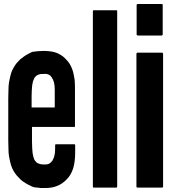

<svg xmlns="http://www.w3.org/2000/svg" viewBox="-20 -942 913 964"><path d="M351.6 -304.7Q281.2 -304.7 140.6 -304.7Q140.6 -280.3 140.6 -231.4Q140.6 -213.9 141.6 -199.2Q142.6 -185.5 143.6 -173.8Q145.5 -163.1 147.5 -154.3Q150.4 -145.5 153.3 -138.7Q157.2 -132.8 161.1 -128.9Q165 -124 170.9 -122.1Q174.8 -120.1 178.7 -119.1Q182.6 -118.2 186.5 -117.2Q189.5 -116.2 197.3 -116.2Q206.1 -116.2 209 -116.2Q212.9 -116.2 217.8 -117.2Q222.7 -118.2 226.6 -120.1Q230.5 -122.1 234.4 -126Q238.3 -129.9 242.2 -133.8Q245.1 -138.7 248 -145.5Q251 -151.4 252.9 -159.2Q254.9 -167 255.9 -175.8Q256.8 -185.5 256.8 -196.3Q256.8 -202.1 256.8 -212.9Q256.8 -215.8 257.8 -216.8Q259.8 -217.8 261.7 -217.8Q292 -217.8 352.5 -217.8Q355.5 -217.8 356.4 -216.8Q357.4 -215.8 357.4 -212.9Q357.4 -201.2 357.4 -175.8Q357.4 -130.9 347.7 -97.7Q336.9 -63.5 315.4 -42Q293 -18.6 267.6 -8.8Q243.2 2 207 2Q204.1 2 195.3 2Q186.5 2 183.6 2Q176.8 1 169.9 0Q163.1 0 157.2 -1Q149.4 -2 144.5 -3.9Q140.6 -5.9 135.7 -7.8Q133.8 -9.8 130.9 -10.7Q128.9 -11.7 126 -12.7Q120.1 -15.6 114.3 -18.6Q108.4 -22.5 102.5 -26.4Q97.7 -29.3 91.8 -33.2Q86.9 -37.1 82 -42Q73.2 -50.8 63.5 -61.5Q54.7 -72.3 46.9 -85.9Q39.1 -100.6 35.2 -113.3Q31.2 -126 25.4 -156.2Q22.5 -173.8 22.5 -194.3Q21.5 -214.8 21.5 -238.3Q21.5 -239.3 21.5 -241.2Q21.5 -242.2 21.5 -242.2Q21.5 -242.2 21.5 -242.2Q21.5 -266.6 21.5 -316.4Q21.5 -357.4 21.5 -440.4Q21.5 -440.4 21.5 -441.4Q21.5 -441.4 21.5 -441.4Q21.5 -443.4 21.5 -447.3Q21.5 -470.7 22.5 -490.2Q22.5 -510.7 25.4 -529.3Q31.2 -559.6 35.2 -573.2Q39.1 -585.9 46.9 -599.6Q54.7 -614.3 63.5 -625Q73.2 -635.7 82 -644.5Q91.8 -652.3 101.6 -659.2Q111.3 -666 121.1 -670.9Q124 -672.9 126 -673.8Q128.9 -675.8 130.9 -675.8Q135.7 -678.7 139.6 -680.7Q144.5 -682.6 151.4 -682.6Q162.1 -684.6 179.7 -685.5Q196.3 -686.5 206.1 -686.5Q210 -685.5 212.9 -685.5Q216.8 -685.5 220.7 -685.5Q255.9 -682.6 276.4 -670.9Q297.9 -660.2 314.5 -640.6Q329.1 -626 338.9 -603.5Q348.6 -582 352.5 -553.7Q355.5 -542 355.5 -530.3Q356.4 -518.6 356.4 -505.9Q356.4 -440.4 356.4 -309.6Q356.4 -306.6 355.5 -305.7Q354.5 -303.7 351.6 -303.7Q351.6 -304.7 351.6 -304.7ZM254.9 -402.3Q254.9 -431.6 254.9 -492.2Q254.9 -502.9 253.9 -511.7Q252.9 -520.5 251 -528.3Q248 -535.2 246.1 -542Q243.2 -548.8 240.2 -552.7Q236.3 -558.6 233.4 -561.5Q229.5 -564.5 224.6 -567.4Q220.7 -569.3 215.8 -570.3Q210.9 -571.3 207 -571.3Q203.1 -571.3 195.3 -570.3Q186.5 -570.3 184.6 -570.3Q180.7 -569.3 176.8 -568.4Q172.9 -566.4 168.9 -565.4Q163.1 -562.5 159.2 -558.6Q154.3 -553.7 151.4 -547.9Q148.4 -542 145.5 -533.2Q143.6 -524.4 141.6 -513.7Q140.6 -502.9 139.6 -488.3Q138.7 -474.6 138.7 -458Q138.7 -439.5 138.7 -402.3Q177.7 -402.3 254.9 -402.3Z M568.4 -885.7Q568.4 -592.8 568.4 -4.9Q568.4 -2.9 566.4 -1Q565.4 0 563.5 0Q525.4 0 451.2 0Q449.2 0 447.3 -1Q446.3 -2.9 446.3 -4.9Q446.3 -115.2 446.3 -335.9Q446.3 -519.5 446.3 -885.7Q446.3 -888.7 447.3 -889.6Q449.2 -890.6 451.2 -890.6Q488.3 -890.6 563.5 -890.6Q565.4 -890.6 567.4 -889.6Q568.4 -888.7 568.4 -886.7Q568.4 -886.7 568.4 -885.7Z M666 -768.6Q666 -818.4 666 -917Q666 -918.9 668 -920.9Q669.9 -921.9 672.9 -921.9Q712.9 -921.9 792 -921.9Q794.9 -921.9 795.9 -920.9Q796.9 -919.9 796.9 -918Q796.9 -918 796.9 -917Q796.9 -867.2 796.9 -768.6Q796.9 -766.6 794.9 -765.6Q793.9 -763.7 791 -763.7Q751 -763.7 671.9 -763.7Q668.9 -763.7 668 -765.6Q666 -766.6 666 -768.6ZM798.8 -671.9Q798.8 -587.9 798.8 -420.9Q798.8 -282.2 798.8 -4.9Q798.8 -2.9 796.9 -1Q795.9 0 793 0Q752.9 0 670.9 0Q668 0 667 -1Q665 -2.9 665 -4.9Q665 -88.9 665 -255.9Q665 -394.5 665 -671.9Q665 -673.8 667 -675.8Q668 -677.7 670.9 -677.7Q711.9 -677.7 793 -677.7Q795.9 -677.7 796.9 -675.8Q798.8 -673.8 798.8 -671.9Z"/></svg>

Font: Typeface
Style: Regular
Weight: 400
Version: Version 1.0